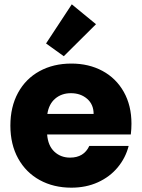

<svg xmlns="http://www.w3.org/2000/svg" viewBox="-20 -860 656 888"><path d="M588 -288Q588 -264 585 -238H198Q202 -186 231.5 -158.5Q261 -131 304 -131Q368 -131 393 -185H575Q561 -130 524.5 -86Q488 -42 433 -17Q378 8 310 8Q228 8 164 -27Q100 -62 64 -127Q28 -192 28 -279Q28 -366 63.5 -431Q99 -496 163 -531Q227 -566 310 -566Q391 -566 454 -532Q517 -498 552.5 -435Q588 -372 588 -288ZM413 -333Q413 -377 383 -403Q353 -429 308 -429Q265 -429 235.5 -404Q206 -379 199 -333ZM193 -659 312 -840 424 -748 275 -600Z"/></svg>

Font: Fz Poppins
Style: Bold
Weight: 700
Designer: Ninad Kale (Devanagari), Jonny Pinhorn (Latin)
Foundry: Indian Type Foundry
Version: Vit hóa bi Vntype.Com & FontZin.Com